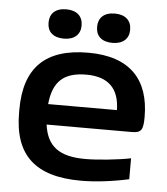

<svg xmlns="http://www.w3.org/2000/svg" viewBox="-50 -721 676 776"><g transform="rotate(5 287.5 -333.5)"><path d="M541 -270C541 -422 461 -509 292 -509C119 -509 34 -427 34 -256V-244C34 -71 121 9 307 9C364 9 432 1 501 -14V-99C453 -89 368 -80 317 -80C211 -80 161 -117 149 -205H494C533 -205 541 -217 541 -270ZM121 -615C121 -580 144 -557 188 -557C231 -557 255 -580 255 -615V-617C255 -653 231 -676 188 -676C144 -676 121 -653 121 -617ZM148 -288C157 -380 200 -420 292 -420C383 -420 426 -373 427 -288ZM318 -615C318 -580 341 -557 385 -557C428 -557 452 -580 452 -615V-617C452 -653 428 -676 385 -676C341 -676 318 -653 318 -617Z"/></g></svg>

Font: LT Wave Medium
Style: Regular
Weight: 500
Designer: Daniel Lyons
Version: Version 2.5 (Glyphs App)